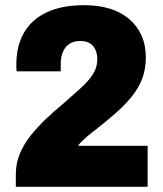

<svg xmlns="http://www.w3.org/2000/svg" viewBox="-20 -720 628 740"><path d="M41 0V-48Q41 -90 56.5 -127.5Q72 -165 98.5 -198Q125 -231 156.5 -261Q188 -291 222 -319Q258 -351 288 -377.5Q318 -404 336.5 -431.5Q355 -459 355 -493Q355 -511 348.5 -526.5Q342 -542 328 -552Q314 -562 289 -562Q264 -562 247.5 -551Q231 -540 222.5 -520Q214 -500 214 -473V-445H44Q43 -452 43 -459.5Q43 -467 43 -473Q43 -542 72 -593Q101 -644 159 -672Q217 -700 305 -700Q360 -700 403.5 -686.5Q447 -673 478 -646.5Q509 -620 525.5 -583Q542 -546 542 -499Q542 -453 528 -416.5Q514 -380 488 -348Q462 -316 427.5 -285.5Q393 -255 352 -223Q331 -207 316.5 -194.5Q302 -182 293.5 -173.5Q285 -165 281 -158H549V0Z"/></svg>

Font: Archivo SemiCondensed Black
Style: Regular
Weight: 900
Width: 4
Designer: Hector Gatti
Foundry: Omnibus-Type
Version: Version 2.001